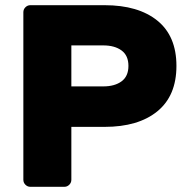

<svg xmlns="http://www.w3.org/2000/svg" viewBox="-20 -720 726 740"><path d="M660 -466Q660 -351 586.5 -291Q513 -231 383 -231H255V-27Q255 -16 247 -8Q239 0 228 0H97Q86 0 78 -8Q70 -16 70 -27V-673Q70 -684 78 -692Q86 -700 97 -700H383Q513 -700 586.5 -640.5Q660 -581 660 -466ZM378 -387Q422 -387 448.5 -406.5Q475 -426 475 -466Q475 -506 448.5 -525.5Q422 -545 378 -545H255V-387Z"/></svg>

Font: Hezaedrus
Style: Bold
Weight: 700
Designer: Hubert & Fischer
Foundry: Hubert & Fischer
Version: Version 1.10;September 3, 2019;FontCreator 11.5.0.2425 64-bi